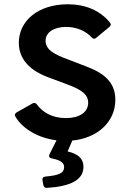

<svg xmlns="http://www.w3.org/2000/svg" viewBox="-20 -657 605 911"><path d="M527.3 -183.6C527.3 -267.6 471.7 -310.5 391.6 -340.8L302.7 -375C239.3 -398.4 196.3 -419.9 196.3 -463.9C196.3 -503.9 236.3 -529.3 293.9 -529.3C342.8 -529.3 387.7 -509.8 415 -479.5C421.9 -471.7 428.7 -470.7 436.5 -477.5L499 -529.3C506.8 -535.2 507.8 -543 501 -550.8C454.1 -607.4 385.7 -636.7 301.8 -636.7C160.2 -636.7 69.3 -557.6 69.3 -454.1C69.3 -365.2 137.7 -317.4 204.1 -292L295.9 -257.8C353.5 -236.3 398.4 -214.8 398.4 -169.9C398.4 -124 356.4 -96.7 293 -96.7C230.5 -96.7 183.6 -122.1 155.3 -161.1C149.4 -168.9 141.6 -170.9 133.8 -166L59.6 -124C50.8 -119.1 47.9 -111.3 53.7 -102.5C88.9 -43.9 163.1 -2 248 8.8L214.8 75.2C210 85.9 214.8 92.8 226.6 94.7C270.5 103.5 284.2 117.2 284.2 135.7C284.2 163.1 262.7 174.8 196.3 180.7C184.6 181.6 179.7 188.5 181.6 198.2L185.5 220.7C187.5 229.5 193.4 235.4 203.1 234.4C313.5 227.5 376 197.3 376 134.8C376 93.8 349.6 73.2 300.8 61.5L323.2 9.8C440.4 -1 527.3 -77.1 527.3 -183.6Z"/></svg>

Font: Ed Sans Neue SemiBold
Style: Regular
Weight: 600
Designer: Stephen Hutchings
Version: Version 1.004;PS 001.004;hotconv 1.0.88;makeotf.lib2.5.64775